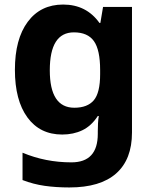

<svg xmlns="http://www.w3.org/2000/svg" viewBox="-20 -576 673 836"><path d="M254.9 -556.2Q356 -556.2 413.1 -476.1H417L428.7 -545.9H554.7V1Q554.7 118.2 485.8 179.2Q417 240.2 281.7 240.2Q224.1 240.2 174.6 233.2Q125 226.1 78.1 208V88.9Q178.2 130.9 291 130.9Q405.8 130.9 405.8 6.8V-3.9Q405.8 -20 406.7 -38.6Q407.7 -57.1 410.2 -70.8H405.8Q377.9 -27.8 338.9 -9Q299.8 9.8 251 9.8Q153.8 9.8 99.4 -64.7Q44.9 -139.2 44.9 -272Q44.9 -405.8 100.8 -481Q156.7 -556.2 254.9 -556.2ZM301.8 -435.1Q196.8 -435.1 196.8 -270Q196.8 -106.9 303.7 -106.9Q360.8 -106.9 388.4 -139.4Q416 -171.9 416 -252.9V-271Q416 -358.9 388.9 -397Q361.8 -435.1 301.8 -435.1Z"/></svg>

Font: Nokora
Style: Bold
Weight: 700
Designer: Danh Hong
Version: Version 8.000; ttfautohint (v1.8.3)